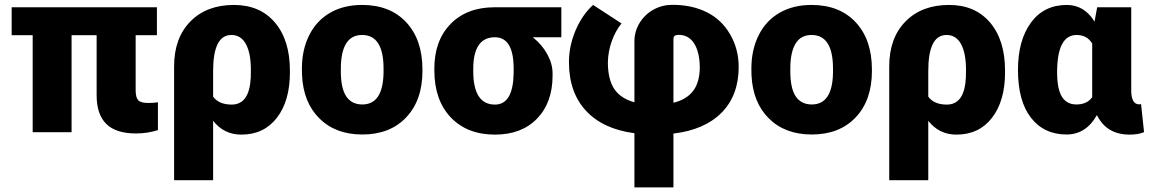

<svg xmlns="http://www.w3.org/2000/svg" viewBox="-20 -559 4858 812"><path d="M643.6 -410.2H553.7V-176.8Q553.7 -147 564.5 -135.3Q575.2 -123.5 606.9 -123.5Q631.3 -123.5 647.9 -126.5V-8.8Q603.5 5.4 555.2 5.4Q470.2 5.4 429.4 -34.9Q388.7 -75.2 388.7 -156.2V-410.2H282.7V0H118.2V-410.2H29.3V-528.3H643.6Z M969.2 -538.1Q1079.6 -538.1 1142.8 -463.6Q1206.1 -389.2 1206.1 -259.8V-252.9Q1206.1 -132.3 1151.1 -61Q1096.2 10.3 1000.5 10.3Q926.8 10.3 881.3 -48.3V203.1H716.3V-278.3Q716.3 -398.4 785.2 -468.3Q854 -538.1 969.2 -538.1ZM881.3 -150.4Q905.3 -116.7 960 -116.7Q1034.7 -116.7 1040.5 -231L1041 -263.2Q1041 -334 1020 -372.6Q999 -411.1 958.5 -411.1Q881.3 -411.1 881.3 -258.8Z M1256.8 -269Q1256.8 -348.1 1287.6 -409.9Q1318.4 -471.7 1376 -504.9Q1433.6 -538.1 1511.2 -538.1Q1629.9 -538.1 1698.2 -464.6Q1766.6 -391.1 1766.6 -264.6V-258.8Q1766.6 -135.3 1698 -62.7Q1629.4 9.8 1512.2 9.8Q1399.4 9.8 1331.1 -57.9Q1262.7 -125.5 1257.3 -241.2ZM1421.4 -258.8Q1421.4 -185.5 1444.3 -151.4Q1467.3 -117.2 1512.2 -117.2Q1600.1 -117.2 1602.1 -252.4V-269Q1602.1 -411.1 1511.2 -411.1Q1428.7 -411.1 1421.9 -288.6Z M2354 -401.4H2233.4Q2272.9 -369.6 2294.9 -329.1Q2316.9 -288.6 2316.9 -249V-238.8Q2316.9 -125.5 2251.5 -57.6Q2186 10.3 2073.2 10.3Q1955.6 10.3 1886.2 -62.7Q1816.9 -135.7 1816.9 -262.2V-269Q1816.9 -387.2 1885.7 -457.8Q1954.6 -528.3 2072.3 -528.3Q2072.3 -527.8 2072.8 -527.8V-528.3H2354ZM1981.4 -258.8Q1981.4 -116.7 2073.2 -116.7Q2149.9 -116.7 2152.3 -249.5V-269Q2152.3 -401.4 2072.8 -401.4Q1988.8 -401.4 1981.9 -287.1Z M2663.1 4.4Q2529.8 -13.2 2458 -90.8Q2386.2 -168.5 2386.2 -296.4Q2386.2 -364.7 2414.3 -430.7Q2442.4 -496.6 2488.3 -538.1L2608.4 -460Q2582 -426.8 2566.9 -383.8Q2551.8 -340.8 2550.8 -296.4Q2550.8 -222.7 2578.1 -182.4Q2605.5 -142.1 2663.1 -126.5V-384.8Q2663.1 -426.8 2685.5 -462.9Q2708 -499 2744.6 -518.8Q2781.2 -538.6 2824.2 -538.6Q2905.8 -538.6 2968.5 -507.6Q3031.2 -476.6 3067.6 -414.1Q3104 -351.6 3104 -275.9Q3104 -155.8 3032 -82.8Q2960 -9.8 2828.1 5.9V233.4H2663.1ZM2828.1 -124.5Q2883.3 -137.7 2911.4 -174.6Q2939.5 -211.4 2939.5 -275.9Q2938.5 -339.8 2915.3 -375.7Q2892.1 -411.6 2850.1 -411.6Q2828.1 -411.6 2828.1 -395Z M3157.7 -269Q3157.7 -348.1 3188.5 -409.9Q3219.2 -471.7 3276.9 -504.9Q3334.5 -538.1 3412.1 -538.1Q3530.8 -538.1 3599.1 -464.6Q3667.5 -391.1 3667.5 -264.6V-258.8Q3667.5 -135.3 3598.9 -62.7Q3530.3 9.8 3413.1 9.8Q3300.3 9.8 3231.9 -57.9Q3163.6 -125.5 3158.2 -241.2ZM3322.3 -258.8Q3322.3 -185.5 3345.2 -151.4Q3368.2 -117.2 3413.1 -117.2Q3501 -117.2 3502.9 -252.4V-269Q3502.9 -411.1 3412.1 -411.1Q3329.6 -411.1 3322.8 -288.6Z M3993.7 -538.1Q4104 -538.1 4167.2 -463.6Q4230.5 -389.2 4230.5 -259.8V-252.9Q4230.5 -132.3 4175.5 -61Q4120.6 10.3 4024.9 10.3Q3951.2 10.3 3905.8 -48.3V203.1H3740.7V-278.3Q3740.7 -398.4 3809.6 -468.3Q3878.4 -538.1 3993.7 -538.1ZM3905.8 -150.4Q3929.7 -116.7 3984.4 -116.7Q4059.1 -116.7 4064.9 -231L4065.4 -263.2Q4065.4 -334 4044.4 -372.6Q4023.4 -411.1 3982.9 -411.1Q3905.8 -411.1 3905.8 -258.8Z M4764.2 -528.3V-172.4Q4765.6 -117.7 4797.9 -117.7Q4803.2 -117.7 4805.7 -119.1L4818.4 0Q4793.5 10.3 4757.3 10.3Q4659.7 10.3 4619.1 -72.3Q4572.8 9.8 4490.7 9.8Q4395.5 9.8 4340.3 -60.8Q4285.2 -131.3 4285.2 -263.2Q4285.2 -388.7 4340.1 -463.4Q4395 -538.1 4491.7 -538.1Q4565.4 -538.1 4608.9 -467.8L4620.1 -528.3ZM4450.7 -252.9Q4450.7 -183.1 4470.9 -150.1Q4491.2 -117.2 4532.2 -117.2Q4577.1 -117.2 4599.1 -147.9V-375Q4577.1 -411.1 4533.2 -411.1Q4450.7 -411.1 4450.7 -252.9Z"/></svg>

Font: Sadagaat-English
Style: Regular
Weight: 900
Designer: Ahmed alsheikh
Foundry: Ahmed alsheikh Design
Version: Version 2.137;January 17, 2018;FontCreator 11.0.0.2408 64-bi